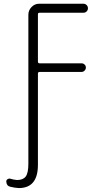

<svg xmlns="http://www.w3.org/2000/svg" viewBox="-20 -750 540 1001"><path d="M33.2 223.6Q13.7 218.8 12.7 196.3Q12.7 188.5 19.5 184.1Q26.4 179.7 33.2 181.6Q51.8 187.5 69.3 188.5Q100.6 188.5 114.3 169.9Q127.9 151.4 127.9 103.5V-672.9Q127.9 -696.3 144.5 -713.4Q161.1 -730.5 183.6 -730.5H415Q424.8 -730.5 431.6 -723.6Q438.5 -716.8 438.5 -707Q438.5 -697.3 431.6 -690.4Q424.8 -683.6 415 -683.6H186.5Q177.7 -683.6 177.7 -675.8V-428.7Q177.7 -419.9 186.5 -419.9H405.3Q414.1 -419.9 420.9 -413.6Q427.7 -407.2 427.7 -397.9Q427.7 -388.7 420.9 -381.8Q414.1 -375 405.3 -375H186.5Q177.7 -375 177.7 -366.2V109.4Q177.7 230.5 78.1 230.5Q57.6 229.5 33.2 223.6Z"/></svg>

Font: Rounded Mgen+ 2m light
Style: Regular
Weight: 200
Designer: [Source Han Sans]
Ryoko NISHIZUKA  (kana & ideographs); Paul D. Hunt (Latin, Greek & Cyrillic); Wenlong ZHANG  (bopomofo
Version: Version 1.059.20150602